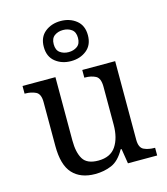

<svg xmlns="http://www.w3.org/2000/svg" viewBox="-120 -907 876 1009"><g transform="rotate(-15 317.5 -402.0)"><path d="M273 10Q194 10 151 -36.5Q108 -83 108 -186V-426Q108 -470 83.5 -482Q59 -494 26 -494H23V-536H202V-191Q202 -126 224 -90Q246 -54 307 -54Q373 -54 403 -98.5Q433 -143 433 -216V-422Q433 -469 409 -481.5Q385 -494 351 -494H348V-536H527V-109Q527 -65 551.5 -53.5Q576 -42 609 -42H612V0H453L440 -81H435Q404 -25 363 -7.5Q322 10 273 10ZM304 -596Q254 -596 219 -624Q184 -652 184 -705Q184 -758 219 -786Q254 -814 304 -814Q354 -814 389 -786Q424 -758 424 -705Q424 -652 389 -624Q354 -596 304 -596ZM304 -645Q331 -645 350.5 -659Q370 -673 370 -705Q370 -737 350.5 -751Q331 -765 304 -765Q277 -765 257.5 -751Q238 -737 238 -705Q238 -673 257.5 -659Q277 -645 304 -645Z"/></g></svg>

Font: Noto Serif Ahom
Style: Regular
Weight: 400
Designer: Monotype Design Team
Foundry: Monotype Imaging Inc.
Version: Version 2.007; ttfautohint (v1.8.4.7-5d5b)